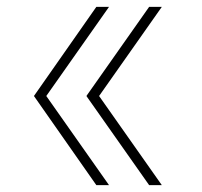

<svg xmlns="http://www.w3.org/2000/svg" viewBox="-20 -540 590 560"><path d="M261 0 79 -260 261 -520H298L115 -260L298 0ZM415 0 232 -260 415 -520H452L269 -260L452 0Z"/></svg>

Font: M PLUS Code Latin SemiExpanded ExtraLight
Style: Regular
Weight: 250
Width: 6
Designer: Coji Morishita
Foundry: UNDERFOREST DESIGN
Version: Version 1.002; ttfautohint (v1.8.3)